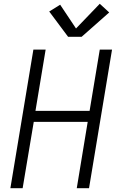

<svg xmlns="http://www.w3.org/2000/svg" viewBox="-20 -998 640 1018"><path d="M35 0 157 -735H222L168 -410H455L509 -735H574L452 0H387L445 -352H159L100 0ZM341 -803 241 -937 299 -973 383 -847 509 -978 559 -932 413 -803Z"/></svg>

Font: Iosevka Curly Light Extended
Style: Italic
Weight: 300
Width: 7
Italic angle: -9°
Monospace: yes
Designer: Belleve Invis
Foundry: Belleve Invis
Version: Version 11.1.0; ttfautohint (v1.8.3)